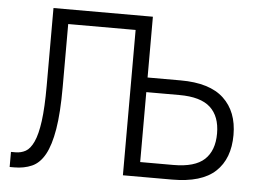

<svg xmlns="http://www.w3.org/2000/svg" viewBox="-51 -765 1121 837"><g transform="rotate(5 510.0 -346.5)"><path d="M20 -59H40Q64 -59 84 -70Q104 -81 119 -113.5Q134 -146 142 -205Q150 -264 150 -360V-700H585V-434H730Q857 -434 918.5 -376.5Q980 -319 980 -217Q980 -113 919.5 -56.5Q859 0 730 0H515V-636H220V-360Q220 -247 208 -175.5Q196 -104 173.5 -63.5Q151 -23 117 -8Q83 7 40 7H20ZM585 -370V-64H730Q824 -64 866 -103Q908 -142 908 -217Q908 -292 865.5 -331Q823 -370 730 -370Z"/></g></svg>

Font: PT Root UI Web
Style: Regular
Weight: 400
Designer: Vitaly Kuzmin
Foundry: ParaType Ltd.
Version: Version 1.000W